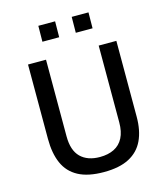

<svg xmlns="http://www.w3.org/2000/svg" viewBox="-134 -1029 975 1139"><g transform="rotate(-15 353.5 -459.5)"><path d="M362.5 10Q265.5 10 205.8 -22Q146 -54 118.8 -115.5Q91.5 -177 91.5 -265.5V-723H202V-252Q202 -166 244.2 -124.2Q286.5 -82.5 362.5 -82.5Q413 -82.5 449.8 -100.8Q486.5 -119 506 -156.8Q525.5 -194.5 525.5 -252V-723H634V-257Q634 -172.5 606 -112.8Q578 -53 518.2 -21.5Q458.5 10 362.5 10ZM414 -831.5 415 -929H518L517 -831.5ZM209 -831.5 210 -929H313L312 -831.5Z"/></g></svg>

Font: Public Sans Thin Medium
Style: Regular
Weight: 500
Version: Version 2.001